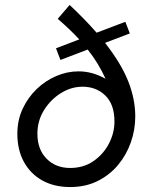

<svg xmlns="http://www.w3.org/2000/svg" viewBox="-20 -745 616 775"><path d="M263 10Q199 10 151 -16.5Q103 -43 76.5 -91.5Q50 -140 50 -205Q50 -260 71.5 -306Q93 -352 128.5 -386Q164 -420 208 -438.5Q252 -457 297 -457Q353 -457 406 -427Q392 -458 374.5 -487Q357 -516 334 -545L224 -503L206 -550L300 -586Q263 -626 213 -669L261 -725Q324 -666 370 -613L486 -657L504 -610L404 -572Q469 -489 497.5 -417Q526 -345 526 -275Q526 -221 508 -170Q490 -119 456 -78.5Q422 -38 373.5 -14Q325 10 263 10ZM263 -67Q317 -67 357 -94.5Q397 -122 419.5 -165Q442 -208 442 -255Q442 -323 405.5 -359Q369 -395 313 -395Q268 -395 226.5 -369.5Q185 -344 158 -301Q131 -258 131 -205Q131 -142 168 -104.5Q205 -67 263 -67Z"/></svg>

Font: Von Book
Style: Italic
Weight: 400
Version: Version 4.000; ttfautohint (v1.8.4.7-5d5b)